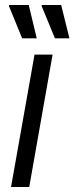

<svg xmlns="http://www.w3.org/2000/svg" viewBox="-20 -743 296 763"><path d="M198.2 -590.8 145 -720.2 147 -723.1H223.1L255.9 -590.8ZM67.9 -590.8 15.1 -720.2 17.1 -723.1H94.2L126 -590.8ZM23.9 0 117.2 -525.9H189L96.2 0Z"/></svg>

Font: Archivo Light
Style: Italic
Weight: 300
Italic angle: -10°
Designer: Hector Gatti
Foundry: Omnibus-Type
Version: Version 2.001